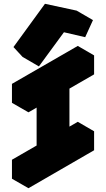

<svg xmlns="http://www.w3.org/2000/svg" viewBox="-20 -942 560 1012"><path d="M260 -125V-425L130 -350V-450L476 -650V-550L346 -475V-175L476 -250V-150L130 50V-50ZM317 -772 185 -592 138 -644 304 -872 470 -836 429 -746ZM260 -125 130 -50 43 -100 173 -175ZM130 -50V50L43 0V-100ZM476 -250 346 -175 260 -225 390 -300ZM470 -836 304 -872 217 -922 384 -886ZM260 -425V-125L173 -175V-475ZM476 -650 130 -450 43 -500 390 -700ZM130 -450V-350L43 -400V-500ZM304 -872 138 -644 51 -694 217 -922ZM138 -644 185 -592 99 -642 51 -694Z"/></svg>

Font: Nabla
Style: Regular
Weight: 400
Designer: Arthur Reinders Folmer
Foundry: Typearture
Version: Version 1.002